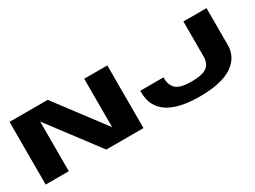

<svg xmlns="http://www.w3.org/2000/svg" viewBox="-45 -1229 2379 1791"><g transform="rotate(-30 1145.0 -333.5)"><path d="M70.5 0V-675H482L875 -153.5V-675H1124V0H723.5L319.5 -535V0ZM1730.5 8Q1502 8 1387 -69.2Q1272 -146.5 1272 -297V-316.5H1522V-307.5Q1522 -231 1566.8 -191.2Q1611.5 -151.5 1730.5 -151.5Q1850 -151.5 1896.8 -187.8Q1943.5 -224 1943.5 -298.5V-675H2192.5V-277.5Q2192.5 -145 2076.5 -68.5Q1960.5 8 1730.5 8Z"/></g></svg>

Font: Anybody UltraExpanded ExtraBold
Style: Regular
Weight: 800
Width: 9
Designer: Tyler Finck
Foundry: Etcetera Type Company
Version: Version 1.010; ttfautohint (v1.8.3) -l 8 -r 50 -G 200 -x 14 